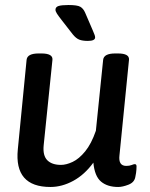

<svg xmlns="http://www.w3.org/2000/svg" viewBox="-20 -738 597 765"><path d="M330 -575Q309 -575 296 -580Q283 -585 270 -601L228 -655Q213 -674 207 -683.5Q201 -693 201 -699Q201 -710 213 -714Q225 -718 253 -718Q288 -718 300 -711Q312 -704 319 -688L350 -616Q354 -606 356.5 -600Q359 -594 359 -589Q359 -575 330 -575ZM181 7Q36 7 51 -143L86 -500Q89 -525 134 -525H145Q191 -525 189 -500L154 -159Q150 -118 168.5 -99.5Q187 -81 223 -81Q244 -81 269.5 -93Q295 -105 319.5 -135Q344 -165 362 -217L391 -500Q394 -525 439 -525H450Q496 -525 494 -500L456 -119Q451 -77 483 -77Q496 -77 504.5 -80.5Q513 -84 517 -84Q524 -84 524 -75Q524 -73 523.5 -62Q523 -51 519 -32Q515 -11 491.5 -2Q468 7 451 7Q408 7 382.5 -14.5Q357 -36 352 -90Q317 -42 272 -17.5Q227 7 181 7Z"/></svg>

Font: Asap Medium
Style: Italic
Weight: 500
Italic angle: -6°
Designer: Pablo Cosgaya
Foundry: Omnibus-Type
Version: Version 3.001; ttfautohint (v1.8.3)